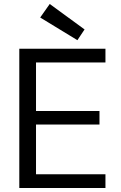

<svg xmlns="http://www.w3.org/2000/svg" viewBox="-20 -945 609 965"><path d="M77 0V-700H510V-631H161V-387H480V-319H161V-69H510V0ZM369 -743 182 -857 230 -925 405 -797Z"/></svg>

Font: DM Sans 9pt
Style: Regular
Weight: 400
Designer: Colophon Foundry, Jonny Pinhorn
Foundry: Colophon Foundry
Version: Version 4.004;gftools[0.9.30]